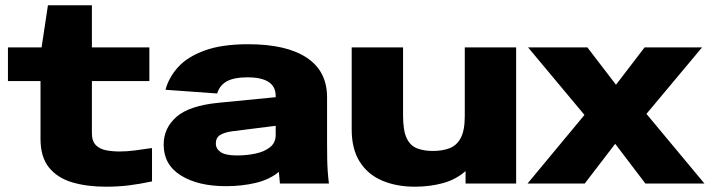

<svg xmlns="http://www.w3.org/2000/svg" viewBox="-20 -693 2680 725"><path d="M380 12Q308 12 252.5 -4.5Q197 -21 165 -60.5Q133 -100 133 -168V-387H10V-514H137L161 -673H327V-514H544V-387H327V-191Q327 -160 342 -145Q357 -130 381 -125.5Q405 -121 431 -121Q459 -121 489.5 -125Q520 -129 554 -134V-8Q507 2 466.5 7Q426 12 380 12Z M833 10Q728 10 663 -30.5Q598 -71 598 -147Q598 -209 646 -251.5Q694 -294 806 -305L1021 -326V-331Q1021 -401 914 -401Q865 -401 837.5 -386.5Q810 -372 800 -340L605 -354Q617 -400 652 -439Q687 -478 752 -502Q817 -526 917 -526Q1062 -526 1138.5 -475Q1215 -424 1215 -326V-155Q1215 -118 1215.5 -93Q1216 -68 1217.5 -46.5Q1219 -25 1222 0H1037L1033 -44Q998 -15 946 -2.5Q894 10 833 10ZM795 -151Q795 -131 813.5 -118.5Q832 -106 875 -106Q911 -106 944.5 -113Q978 -120 999.5 -137Q1021 -154 1021 -183V-218L855 -197Q827 -193 811 -183Q795 -173 795 -151Z M1547 12Q1477 12 1423 -11Q1369 -34 1338.5 -82Q1308 -130 1308 -204V-514H1502V-257Q1502 -200 1515.5 -171.5Q1529 -143 1554.5 -133Q1580 -123 1614 -123Q1651 -123 1678 -133.5Q1705 -144 1720 -172.5Q1735 -201 1735 -254V-514H1929V0H1738V-47Q1702 -15 1652.5 -1.5Q1603 12 1547 12Z M1972 0 2187 -259 1974 -514H2198L2306 -373L2414 -514H2631L2421 -263L2640 0H2417L2303 -150L2188 0Z"/></svg>

Font: Special Gothic Extended Bold
Style: Regular
Weight: 700
Width: 7
Designer: Alistair McCready
Foundry: Monolith
Version: Version 1.000; ttfautohint (v1.8.4.7-5d5b)